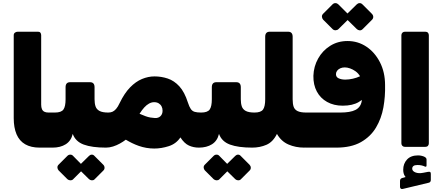

<svg xmlns="http://www.w3.org/2000/svg" viewBox="-20 -958 2907 1259"><path d="M325 10H240Q183 10 145 -12Q107 -34 88.5 -77.5Q70 -121 70 -183V-727Q70 -738 78 -744Q86 -750 96 -750H230Q240 -750 245 -743.5Q250 -737 250 -727V-272Q250 -254 255 -242.5Q260 -231 270.5 -225.5Q281 -220 298 -220H340Q355 -220 355 -205V-20Q355 10 325 10Z M325 10Q310 10 310 -5V-190Q310 -220 340 -220Q382 -220 396 -240Q410 -260 410 -307V-386Q410 -419 440 -419H570Q600 -419 600 -386V-307Q600 -280 606.5 -260.5Q613 -241 632.5 -230.5Q652 -220 690 -220Q705 -220 705 -205V-20Q705 10 675 10Q583 10 529 -10Q475 -30 457 -80Q446 -34 411 -12Q376 10 325 10ZM459 218Q452 225 441 224.5Q430 224 422 217L364 159Q357 151 356.5 140.5Q356 130 364 122L422 64Q430 56 441 56Q452 56 459 64L516 122Q524 130 524.5 141Q525 152 517 160ZM600 218Q593 225 582.5 224.5Q572 224 564 217L505 159Q498 151 497.5 140Q497 129 505 122L564 64Q572 56 582 56Q592 56 599 64L657 122Q665 130 665.5 141Q666 152 658 160Z M992 16Q965 16 939.5 11.5Q914 7 891 -1Q868 -9 846.5 -19.5Q825 -30 805 -42Q788 -29 766.5 -17Q745 -5 721.5 2.5Q698 10 675 10Q660 10 660 -5V-190Q660 -220 690 -220Q705 -220 717 -225Q729 -230 741 -243.5Q753 -257 765 -283Q796 -347 833 -385Q870 -423 911 -440Q952 -457 993 -457Q1038 -457 1080 -443Q1122 -429 1156 -392Q1190 -355 1212 -286Q1221 -258 1231 -243.5Q1241 -229 1257 -224.5Q1273 -220 1299 -220Q1314 -220 1314 -205V-20Q1314 10 1284 10Q1249 10 1219 -3.5Q1189 -17 1163 -57Q1135 -15 1086.5 0.5Q1038 16 992 16ZM996 -184Q1019 -183 1032.5 -196.5Q1046 -210 1046 -232Q1046 -248 1039.5 -260.5Q1033 -273 1020.5 -280.5Q1008 -288 991 -288Q974 -288 957.5 -279Q941 -270 926 -253.5Q911 -237 895 -212Q918 -202 934.5 -196Q951 -190 965.5 -187.5Q980 -185 996 -184Z M1284 10Q1269 10 1269 -5V-190Q1269 -220 1299 -220Q1341 -220 1355 -240Q1369 -260 1369 -307V-386Q1369 -419 1399 -419H1529Q1559 -419 1559 -386V-307Q1559 -280 1565.5 -260.5Q1572 -241 1591.5 -230.5Q1611 -220 1649 -220Q1664 -220 1664 -205V-20Q1664 10 1634 10Q1542 10 1488 -10Q1434 -30 1416 -80Q1405 -34 1370 -12Q1335 10 1284 10ZM1418 218Q1411 225 1400 224.5Q1389 224 1381 217L1323 159Q1316 151 1315.5 140.5Q1315 130 1323 122L1381 64Q1389 56 1400 56Q1411 56 1418 64L1475 122Q1483 130 1483.5 141Q1484 152 1476 160ZM1559 218Q1552 225 1541.5 224.5Q1531 224 1523 217L1464 159Q1457 151 1456.5 140Q1456 129 1464 122L1523 64Q1531 56 1541 56Q1551 56 1558 64L1616 122Q1624 130 1624.5 141Q1625 152 1617 160Z M1634 10Q1619 10 1619 -5V-190Q1619 -220 1649 -220Q1691 -220 1705 -240Q1719 -260 1719 -307V-717Q1719 -750 1749 -750H1869Q1899 -750 1899 -717V-307Q1899 -277 1905.5 -258Q1912 -239 1931.5 -229.5Q1951 -220 1989 -220Q2004 -220 2004 -205V-20Q2004 10 1974 10Q1919 10 1871.5 -10.5Q1824 -31 1796 -80Q1770 -27 1727 -8.5Q1684 10 1634 10Z M1989 10Q1971 10 1965 3.5Q1959 -3 1959 -12Q1959 -21 1959 -27V-179Q1959 -199 1964.5 -209.5Q1970 -220 1989 -220H2211Q2277 -220 2310.5 -237Q2344 -254 2351.5 -292.5Q2359 -331 2345 -396L2389 -348Q2373 -313 2332.5 -289Q2292 -265 2227 -265Q2169 -265 2125 -289.5Q2081 -314 2057.5 -358Q2034 -402 2035 -461Q2037 -522 2066 -574Q2095 -626 2145 -657.5Q2195 -689 2259 -689Q2327 -689 2382.5 -652Q2438 -615 2471.5 -549.5Q2505 -484 2505 -400Q2507 -326 2494 -253.5Q2481 -181 2445.5 -121.5Q2410 -62 2346.5 -26Q2283 10 2185 10ZM2244 -436Q2268 -436 2294 -442Q2320 -448 2341 -458Q2329 -478 2311.5 -490.5Q2294 -503 2275.5 -509.5Q2257 -516 2241 -516Q2224 -516 2211 -510Q2198 -504 2190.5 -494Q2183 -484 2183 -472Q2183 -452 2201.5 -444Q2220 -436 2244 -436ZM2199 -767Q2192 -760 2180.5 -759.5Q2169 -759 2160 -768L2099 -829Q2092 -837 2091 -848Q2090 -859 2099 -868L2160 -929Q2169 -938 2180 -937.5Q2191 -937 2199 -929L2260 -868Q2269 -859 2269.5 -847.5Q2270 -836 2261 -828ZM2358 -767Q2349 -758 2338 -759Q2327 -760 2319 -768L2257 -829Q2249 -837 2249 -848.5Q2249 -860 2257 -868L2319 -929Q2327 -937 2337.5 -937.5Q2348 -938 2357 -929L2418 -868Q2427 -859 2427.5 -848Q2428 -837 2419 -828Z M2635 5Q2625 5 2618.5 -1.5Q2612 -8 2612 -18V-727Q2612 -737 2618.5 -743.5Q2625 -750 2635 -750H2769Q2780 -750 2786 -743.5Q2792 -737 2792 -727V-18Q2792 -8 2786 -1.5Q2780 5 2769 5ZM2621 281Q2612 283 2607.5 278.5Q2603 274 2603 267V229Q2603 220 2607 215.5Q2611 211 2618 209L2656 198V220Q2645 212 2634.5 196Q2624 180 2624 155Q2624 115 2649 88Q2674 61 2721 61Q2734 61 2746 64Q2758 67 2765 71Q2777 78 2777 88V126Q2777 139 2766 134Q2745 124 2718 124Q2699 124 2691 130.5Q2683 137 2683 148Q2683 164 2704 172.5Q2725 181 2755 175L2786 169Q2797 167 2801 170Q2805 173 2805 182V221Q2805 237 2792 240Z"/></svg>

Font: Rubik Black
Style: Regular
Weight: 900
Designer: Hubert and Fischer
Foundry: Hubert and Fischer
Version: Version 2.300;gftools[0.9.30]